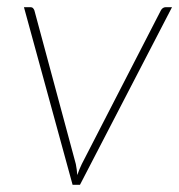

<svg xmlns="http://www.w3.org/2000/svg" viewBox="-20 -513 498 533"><path d="M46.5 -493H64.5Q69.5 -493 72 -490Q74.5 -487 75.5 -484L190.5 -57.5Q192 -50 193 -42.5Q194 -35 194.5 -27Q200 -43 207 -57.5L426.5 -484Q428.5 -488 432 -490.5Q435.5 -493 439.5 -493H457.5L202 0H181.5Z"/></svg>

Font: Lato Thin
Style: Italic
Weight: 200
Italic angle: -7°
Designer: Lukasz Dziedzic
Foundry: tyPoland Lukasz Dziedzic
Version: Version 2.007; 2014-02-27